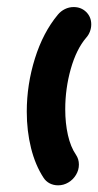

<svg xmlns="http://www.w3.org/2000/svg" viewBox="-20 -539 285 558"><path d="M209.3 -60.7Q209.3 -44.8 200.9 -30.9Q192.6 -17 178.7 -8.7Q164.8 -0.4 148.9 -0.4Q135.6 -0.4 124.4 -6.1Q113.3 -11.9 106.7 -22.2Q82.6 -58.9 70.2 -108.7Q57.8 -158.5 57.8 -214.4Q57.8 -293.3 81.5 -369.1Q105.2 -444.8 148.1 -496.3Q156.7 -506.7 168.7 -512.6Q180.7 -518.5 194.1 -518.5Q215.9 -518.5 230.6 -504.1Q245.2 -489.6 245.2 -468.1Q245.2 -457.4 241.3 -447.2Q237.4 -437 230.4 -429.3Q201.9 -395.9 185.7 -338.7Q169.6 -281.5 169.6 -221.5Q169.6 -181.1 177.4 -146.5Q185.2 -111.9 200.7 -89.3Q209.3 -76.7 209.3 -60.7Z"/></svg>

Font: 26F Galaxy Sans Black
Style: Italic
Weight: 900
Italic angle: -5°
Designer: C₂₉H₂₅N₃O₅
Version: Version 1.200